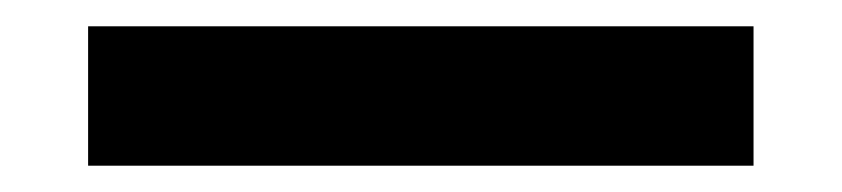

<svg xmlns="http://www.w3.org/2000/svg" viewBox="-20 0 640 146"><path d="M553 20V126H47V20Z"/></svg>

Font: AmikoBold
Style: Bold
Weight: 700
Designer: Pablo Impallari, Rodrigo Fuenzalida, Andres Torresi
Foundry: Impallari Type
Version: Version 1.000; ttfautohint (v1.3)